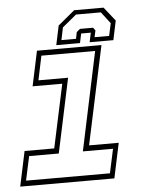

<svg xmlns="http://www.w3.org/2000/svg" viewBox="-51 -732 598 774"><g transform="rotate(-5 248.0 -345.0)"><path d="M-0.5 0 29.5 -141.5H149.5L204.5 -398.5H84.5L114.5 -540H375.5L290.5 -141.5H410.5L380.5 0ZM25 -22H364.5L385.5 -119.5H263.5L348 -518.5H130.5L110 -420.5H230L166 -119.5H46ZM397 -689.5 441.5 -633.5 425 -555.5H329L337 -593.5H298L290 -555.5H194L210.5 -633.5L278 -689.5ZM384.5 -671.5H284L227 -624.5L216.5 -574H275.5L281 -601L295 -612.5H348L356.5 -601L350.5 -574H409.5L420.5 -624.5Z"/></g></svg>

Font: Tourney ExtraLight
Style: Italic
Weight: 250
Italic angle: -12°
Version: Version 1.015